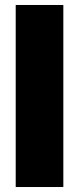

<svg xmlns="http://www.w3.org/2000/svg" viewBox="-20 -750 317 770"><path d="M43 0V-730H234V0Z"/></svg>

Font: MuseoModerno Thin Black
Style: Regular
Weight: 900
Version: Version 1.002